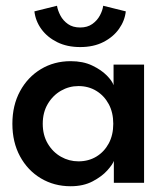

<svg xmlns="http://www.w3.org/2000/svg" viewBox="-20 -635 585 667"><path d="M375.5 0V-76Q371.5 -64 352.8 -43Q334 -22 301.8 -5Q269.5 12 225.5 12Q168 12 122 -15.5Q76 -43 49.5 -92Q23 -141 23 -205Q23 -269 49.5 -318Q76 -367 122 -394.8Q168 -422.5 225.5 -422.5Q268.5 -422.5 300 -407.5Q331.5 -392.5 350.8 -373Q370 -353.5 374.5 -339V-410.5H480.5V0ZM128.5 -205Q128.5 -165.5 146 -136Q163.5 -106.5 191.8 -90.5Q220 -74.5 252.5 -74.5Q287.5 -74.5 314.8 -91Q342 -107.5 357.8 -136.8Q373.5 -166 373.5 -205Q373.5 -244 357.8 -273.2Q342 -302.5 314.8 -319.2Q287.5 -336 252.5 -336Q220 -336 191.8 -319.8Q163.5 -303.5 146 -274Q128.5 -244.5 128.5 -205ZM258.5 -471.5Q213 -471.5 178.8 -488.5Q144.5 -505.5 124 -533.5Q103.5 -561.5 99.5 -595.5L178 -615Q180.5 -599 189.8 -581.2Q199 -563.5 216 -551.5Q233 -539.5 258.5 -539.5Q283.5 -539.5 300.5 -551.5Q317.5 -563.5 327 -581.2Q336.5 -599 338.5 -615L417 -595.5Q413.5 -563 393.5 -534.8Q373.5 -506.5 339.2 -489Q305 -471.5 258.5 -471.5Z"/></svg>

Font: League Spartan Medium
Style: Regular
Weight: 500
Foundry: The League of Moveable Type
Version: Version 2.002